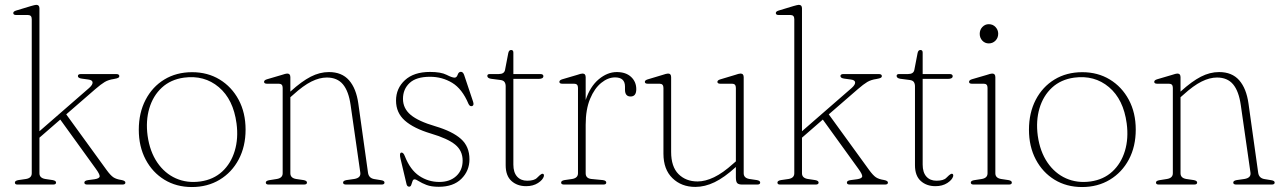

<svg xmlns="http://www.w3.org/2000/svg" viewBox="-20 -744 5164 774"><path d="M50.5 0Q40 0 40 -8Q40 -15.5 54 -18L85 -22.5Q108 -26.5 108 -45.5V-667Q108 -683.5 92.5 -683.5H45Q33.5 -683.5 33.5 -691.5Q33.5 -698 45 -701.5L104.5 -719.5Q112 -721.5 117.5 -723Q123 -724.5 126 -724.5Q139 -724.5 139 -710.5V-215L339.5 -389.5Q354 -402.5 353.2 -412Q352.5 -421.5 335.5 -423.5L310 -427Q294 -429 294 -437.5Q294 -445.5 306.5 -445.5H448.5Q461 -445.5 461 -437Q461 -433 457 -430.5Q453 -428 439 -425.5Q417.5 -422.5 402.2 -413.5Q387 -404.5 364 -384.5L247 -283L409.5 -59Q425.5 -37 437.2 -29.2Q449 -21.5 469 -18.5Q485.5 -15.5 485.5 -8Q485.5 0 473.5 0H332Q320 0 320 -8Q320 -16 335.5 -18L361.5 -21.5Q381 -24.5 381.8 -33Q382.5 -41.5 366 -64L223 -262L139 -189V-45.5Q139 -26.5 162.5 -22.5L192.5 -18Q206 -15.5 206 -8Q206 0 194 0Z M754.5 -453Q817 -453 865.5 -423.5Q914 -394 942 -341.8Q970 -289.5 970 -221.5Q970 -153.5 942.2 -101.2Q914.5 -49 865.5 -19.5Q816.5 10 753.5 10Q691 10 642.8 -19.5Q594.5 -49 567 -101.2Q539.5 -153.5 539.5 -221Q539.5 -289 566.8 -341.5Q594 -394 642.5 -423.5Q691 -453 754.5 -453ZM788 -12.5Q840.5 -20 875.8 -52.5Q911 -85 926.2 -135.5Q941.5 -186 933.5 -246.5Q920.5 -343.5 862 -392.8Q803.5 -442 721.5 -431Q668 -423.5 632.5 -390.8Q597 -358 582 -307.5Q567 -257 575 -197Q584 -133 614 -89Q644 -45 689 -25Q734 -5 788 -12.5Z M1150.5 -433V-374.5L1152 -376Q1196 -416 1232.5 -434.8Q1269 -453.5 1306 -453.5Q1358 -453.5 1387 -420.5Q1416 -387.5 1424.5 -326.5L1463.5 -48Q1466.5 -25.5 1489.5 -22L1517 -17.5Q1530 -15.5 1530 -8Q1530 0 1518 0H1375.5Q1363 0 1363 -8Q1363 -15.5 1376.5 -18L1408 -22.5Q1435.5 -27 1432.5 -48L1393.5 -320Q1385.5 -376.5 1362.5 -404Q1339.5 -431.5 1297.5 -431.5Q1268 -431.5 1235.2 -415.2Q1202.5 -399 1162 -362L1150.5 -352V-45.5Q1150.5 -26.5 1173.5 -22.5L1204 -18Q1217.5 -15.5 1217.5 -8Q1217.5 0 1205 0H1063Q1051.5 0 1051.5 -8Q1051.5 -15 1064.5 -17.5L1096 -22.5Q1119.5 -26.5 1119.5 -45.5V-390Q1119.5 -406.5 1104 -406.5H1056.5Q1044.5 -406.5 1044.5 -414Q1044.5 -421 1056.5 -424.5L1116 -442Q1123.5 -444.5 1129 -446Q1134.5 -447.5 1137.5 -447.5Q1150.5 -447.5 1150.5 -433Z M1751 -10.5Q1793.5 -10.5 1819.2 -34.2Q1845 -58 1845 -96.5Q1845 -136.5 1815 -161Q1785 -185.5 1717.5 -205.5Q1647.5 -226.5 1612 -258Q1576.5 -289.5 1576.5 -338.5Q1576.5 -388 1612.5 -421Q1648.5 -454 1713.5 -454Q1757.5 -454 1780 -442.5Q1802.5 -431 1812.5 -431Q1821 -431 1825 -442.8Q1829 -454.5 1838 -454.5Q1846.5 -454.5 1851 -442L1887 -334.5Q1892 -319.5 1883.5 -316.5Q1874 -313.5 1868.5 -325.5Q1843 -386 1802.8 -410.2Q1762.5 -434.5 1713.5 -434.5Q1658 -434.5 1631.2 -409.5Q1604.5 -384.5 1604.5 -345.5Q1604.5 -307 1635.5 -281Q1666.5 -255 1735 -235Q1804 -214.5 1838.2 -184Q1872.5 -153.5 1872.5 -102Q1872.5 -55.5 1840 -23.2Q1807.5 9 1749 9Q1718.5 9 1699.2 1.5Q1680 -6 1668.5 -13.5Q1657 -21 1651 -21Q1645.5 -21 1643 -13.8Q1640.5 -6.5 1638 1Q1635.5 8.5 1629.5 8.5Q1621.5 8.5 1619 -1L1594.5 -104.5Q1589.5 -126 1596.5 -128.5Q1605.5 -131.5 1612 -114.5Q1633.5 -59.5 1670 -35Q1706.5 -10.5 1751 -10.5Z M1997.5 -421.5 1959 -426.5Q1944.5 -429 1944.5 -438Q1944.5 -445.5 1954.5 -445.5H1990.5Q2013 -445.5 2016 -462.5L2029 -530Q2031.5 -542.5 2040.5 -542.5Q2049.5 -542.5 2049.5 -532V-445.5H2158Q2170.5 -445.5 2170.5 -437Q2170.5 -426 2151.5 -426H2049.5V-80.5Q2049.5 -49 2064.5 -32.2Q2079.5 -15.5 2105 -15.5Q2134 -15.5 2145 -27.2Q2156 -39 2165 -43.5Q2174.5 -44.5 2172.5 -33.5Q2168.5 -19 2148.8 -6.2Q2129 6.5 2101 6.5Q2065 6.5 2041.8 -14.5Q2018.5 -35.5 2018.5 -78V-396Q2018.5 -406.5 2014 -413.2Q2009.5 -420 1997.5 -421.5Z M2341 -433V-341Q2359 -395.5 2393.8 -424.5Q2428.5 -453.5 2466.5 -453.5Q2503 -453.5 2524 -434Q2545 -414.5 2545 -384.5Q2545 -355 2522 -355Q2499.5 -355 2499.5 -382.5V-395Q2499.5 -432 2459.5 -432Q2431 -432 2403.8 -410Q2376.5 -388 2358.8 -345.5Q2341 -303 2341 -241V-45.5Q2341 -25 2364 -22.5L2410.5 -18Q2424 -16 2424 -8Q2424 0 2412 0H2254Q2242 0 2242 -8Q2242 -15.5 2255.5 -18L2286.5 -22.5Q2310 -26.5 2310 -45.5V-390Q2310 -406.5 2294.5 -406.5H2247Q2235 -406.5 2235 -414Q2235 -421 2247 -424.5L2306.5 -442Q2314 -444.5 2319.2 -446Q2324.5 -447.5 2328 -447.5Q2341 -447.5 2341 -433Z M2654.5 -124.5V-389.5Q2654.5 -406.5 2639 -406.5H2591.5Q2579.5 -406.5 2579.5 -414Q2579.5 -420.5 2591 -424L2651 -442Q2658.5 -444.5 2664 -446Q2669.5 -447.5 2673 -447.5Q2685.5 -447.5 2685.5 -433V-131.5Q2685.5 -72 2715.2 -42.2Q2745 -12.5 2792 -12.5Q2823 -12.5 2858.5 -29.5Q2894 -46.5 2935.5 -84L2946.5 -93.5V-389.5Q2946.5 -406.5 2931.5 -406.5H2884Q2872 -406.5 2872 -414Q2872 -420.5 2883.5 -424L2943.5 -442Q2951 -444.5 2956.2 -446Q2961.5 -447.5 2965 -447.5Q2978 -447.5 2978 -433V-45.5Q2978 -26.5 3001 -22.5L3031.5 -18Q3044.5 -15.5 3044.5 -8Q3044.5 0 3032.5 0H2972.5Q2957.5 0 2952 -5.8Q2946.5 -11.5 2946.5 -29V-71L2945.5 -70Q2900 -28.5 2860.8 -9.5Q2821.5 9.5 2783 9.5Q2727 9.5 2690.8 -25.8Q2654.5 -61 2654.5 -124.5Z M3124.5 0Q3114 0 3114 -8Q3114 -15.5 3128 -18L3159 -22.5Q3182 -26.5 3182 -45.5V-667Q3182 -683.5 3166.5 -683.5H3119Q3107.5 -683.5 3107.5 -691.5Q3107.5 -698 3119 -701.5L3178.5 -719.5Q3186 -721.5 3191.5 -723Q3197 -724.5 3200 -724.5Q3213 -724.5 3213 -710.5V-215L3413.5 -389.5Q3428 -402.5 3427.2 -412Q3426.5 -421.5 3409.5 -423.5L3384 -427Q3368 -429 3368 -437.5Q3368 -445.5 3380.5 -445.5H3522.5Q3535 -445.5 3535 -437Q3535 -433 3531 -430.5Q3527 -428 3513 -425.5Q3491.5 -422.5 3476.2 -413.5Q3461 -404.5 3438 -384.5L3321 -283L3483.5 -59Q3499.5 -37 3511.2 -29.2Q3523 -21.5 3543 -18.5Q3559.5 -15.5 3559.5 -8Q3559.5 0 3547.5 0H3406Q3394 0 3394 -8Q3394 -16 3409.5 -18L3435.5 -21.5Q3455 -24.5 3455.8 -33Q3456.5 -41.5 3440 -64L3297 -262L3213 -189V-45.5Q3213 -26.5 3236.5 -22.5L3266.5 -18Q3280 -15.5 3280 -8Q3280 0 3268 0Z M3647.5 -421.5 3609 -426.5Q3594.5 -429 3594.5 -438Q3594.5 -445.5 3604.5 -445.5H3640.5Q3663 -445.5 3666 -462.5L3679 -530Q3681.5 -542.5 3690.5 -542.5Q3699.5 -542.5 3699.5 -532V-445.5H3808Q3820.5 -445.5 3820.5 -437Q3820.5 -426 3801.5 -426H3699.5V-80.5Q3699.5 -49 3714.5 -32.2Q3729.5 -15.5 3755 -15.5Q3784 -15.5 3795 -27.2Q3806 -39 3815 -43.5Q3824.5 -44.5 3822.5 -33.5Q3818.5 -19 3798.8 -6.2Q3779 6.5 3751 6.5Q3715 6.5 3691.8 -14.5Q3668.5 -35.5 3668.5 -78V-396Q3668.5 -406.5 3664 -413.2Q3659.5 -420 3647.5 -421.5Z M3966 -569Q3950.5 -569 3940 -580.2Q3929.5 -591.5 3929.5 -607.5Q3929.5 -624 3940.2 -635.2Q3951 -646.5 3966 -646.5Q3982.5 -646.5 3993.2 -635Q4004 -623.5 4004 -608Q4004 -591.5 3993 -580.2Q3982 -569 3966 -569ZM3992.5 -433V-45.5Q3992.5 -26.5 4015.5 -22.5L4045.5 -18Q4059 -15.5 4059 -8Q4059 0 4047 0H3905Q3893.5 0 3893.5 -8Q3893.5 -15 3906 -17.5L3938 -22.5Q3961 -26.5 3961 -45.5V-390Q3961 -406.5 3946 -406.5H3898Q3886.5 -406.5 3886.5 -414Q3886.5 -421 3898 -424.5L3958 -442Q3965.5 -444.5 3970.8 -446Q3976 -447.5 3979.5 -447.5Q3992.5 -447.5 3992.5 -433Z M4343 -453Q4405.5 -453 4454 -423.5Q4502.5 -394 4530.5 -341.8Q4558.5 -289.5 4558.5 -221.5Q4558.5 -153.5 4530.8 -101.2Q4503 -49 4454 -19.5Q4405 10 4342 10Q4279.5 10 4231.2 -19.5Q4183 -49 4155.5 -101.2Q4128 -153.5 4128 -221Q4128 -289 4155.2 -341.5Q4182.5 -394 4231 -423.5Q4279.5 -453 4343 -453ZM4376.5 -12.5Q4429 -20 4464.2 -52.5Q4499.5 -85 4514.8 -135.5Q4530 -186 4522 -246.5Q4509 -343.5 4450.5 -392.8Q4392 -442 4310 -431Q4256.5 -423.5 4221 -390.8Q4185.5 -358 4170.5 -307.5Q4155.5 -257 4163.5 -197Q4172.5 -133 4202.5 -89Q4232.5 -45 4277.5 -25Q4322.5 -5 4376.5 -12.5Z M4739 -433V-374.5L4740.5 -376Q4784.5 -416 4821 -434.8Q4857.5 -453.5 4894.5 -453.5Q4946.5 -453.5 4975.5 -420.5Q5004.5 -387.5 5013 -326.5L5052 -48Q5055 -25.5 5078 -22L5105.5 -17.5Q5118.5 -15.5 5118.5 -8Q5118.5 0 5106.5 0H4964Q4951.5 0 4951.5 -8Q4951.5 -15.5 4965 -18L4996.5 -22.5Q5024 -27 5021 -48L4982 -320Q4974 -376.5 4951 -404Q4928 -431.5 4886 -431.5Q4856.5 -431.5 4823.8 -415.2Q4791 -399 4750.5 -362L4739 -352V-45.5Q4739 -26.5 4762 -22.5L4792.5 -18Q4806 -15.5 4806 -8Q4806 0 4793.5 0H4651.5Q4640 0 4640 -8Q4640 -15 4653 -17.5L4684.5 -22.5Q4708 -26.5 4708 -45.5V-390Q4708 -406.5 4692.5 -406.5H4645Q4633 -406.5 4633 -414Q4633 -421 4645 -424.5L4704.5 -442Q4712 -444.5 4717.5 -446Q4723 -447.5 4726 -447.5Q4739 -447.5 4739 -433Z"/></svg>

Font: Fraunces 72pt Soft Thin
Style: Regular
Weight: 100
Version: Version 1.000;[b76b70a41]